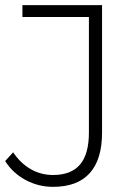

<svg xmlns="http://www.w3.org/2000/svg" viewBox="-21 -720 532 745"><path d="M185 5Q128 5 78.5 -21.5Q29 -48 -1 -95L30 -129Q59 -86 98.5 -63.5Q138 -41 185 -41Q255 -41 289.5 -81.5Q324 -122 324 -206V-654H66V-700H375V-206Q375 -101 327 -48Q279 5 185 5Z"/></svg>

Font: Hilab Light
Style: Regular
Weight: 300
Designer: Cristianderson Lima
Foundry: Cristianderson
Version: Version 1.0